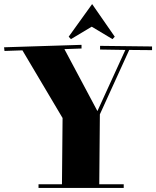

<svg xmlns="http://www.w3.org/2000/svg" viewBox="-53 -917 766 942"><path d="M347 -697 -33 -685 -31 -667 57 -670 254 -338 251 -13H136V5H554V-13H434L437 -356L581 -672L693 -671V-689L438 -692V-674L562 -672L425 -372L263 -676L347 -679ZM284 -737 295 -725 397 -786 499 -725 510 -737 399 -897Z"/></svg>

Font: Purple Purse
Style: Regular
Weight: 400
Designer: Astigmatic (AOETI)
Foundry: Astigmatic (AOETI)
Version: Version 1.000